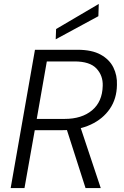

<svg xmlns="http://www.w3.org/2000/svg" viewBox="-20 -952 626 972"><path d="M34 0 157 -700H373Q445 -700 489.5 -675.5Q534 -651 554 -610.5Q574 -570 572 -522Q571 -452 536 -401Q501 -350 440 -321.5Q379 -293 297 -293H156L104 0ZM413 0 312 -315H385L490 0ZM166 -350H307Q394 -350 446 -393.5Q498 -437 500 -517Q502 -569 468.5 -605Q435 -641 357 -641H217ZM262 -753 264 -805 480 -932 478 -870Z"/></svg>

Font: DM Sans 18pt Light
Style: Italic
Weight: 300
Italic angle: -10°
Designer: Colophon Foundry, Jonny Pinhorn
Foundry: Colophon Foundry
Version: Version 4.004;gftools[0.9.30]